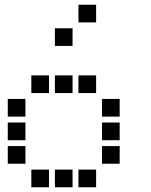

<svg xmlns="http://www.w3.org/2000/svg" viewBox="-20 -808 640 815"><path d="M314 -788Q313 -788 313 -788Q313 -788 313 -787V-714Q313 -713 313 -713Q313 -713 314 -713H387Q388 -713 388 -713Q388 -713 388 -714V-787Q388 -788 388 -788Q388 -788 387 -788ZM214 -688Q213 -688 213 -688Q213 -688 213 -687V-614Q213 -613 213 -613Q213 -613 214 -613H287Q288 -613 288 -613Q288 -613 288 -614V-687Q288 -688 288 -688Q288 -688 287 -688ZM114 -488Q113 -488 113 -488Q113 -488 113 -487V-414Q113 -413 113 -413Q113 -413 114 -413H187Q188 -413 188 -413Q188 -413 188 -414V-487Q188 -488 188 -488Q188 -488 187 -488ZM214 -488Q213 -488 213 -488Q213 -488 213 -487V-414Q213 -413 213 -413Q213 -413 214 -413H287Q288 -413 288 -413Q288 -413 288 -414V-487Q288 -488 288 -488Q288 -488 287 -488ZM314 -488Q313 -488 313 -488Q313 -488 313 -487V-414Q313 -413 313 -413Q313 -413 314 -413H387Q388 -413 388 -413Q388 -413 388 -414V-487Q388 -488 388 -488Q388 -488 387 -488ZM14 -388Q13 -388 13 -388Q13 -388 13 -387V-314Q13 -313 13 -313Q13 -313 14 -313H87Q88 -313 88 -313Q88 -313 88 -314V-387Q88 -388 88 -388Q88 -388 87 -388ZM414 -388Q413 -388 413 -388Q413 -388 413 -387V-314Q413 -313 413 -313Q413 -313 414 -313H487Q488 -313 488 -313Q488 -313 488 -314V-387Q488 -388 488 -388Q488 -388 487 -388ZM14 -288Q13 -288 13 -288Q13 -288 13 -287V-214Q13 -213 13 -213Q13 -213 14 -213H87Q88 -213 88 -213Q88 -213 88 -214V-287Q88 -288 88 -288Q88 -288 87 -288ZM414 -288Q413 -288 413 -288Q413 -288 413 -287V-214Q413 -213 413 -213Q413 -213 414 -213H487Q488 -213 488 -213Q488 -213 488 -214V-287Q488 -288 488 -288Q488 -288 487 -288ZM14 -188Q13 -188 13 -188Q13 -188 13 -187V-114Q13 -113 13 -113Q13 -113 14 -113H87Q88 -113 88 -113Q88 -113 88 -114V-187Q88 -188 88 -188Q88 -188 87 -188ZM414 -188Q413 -188 413 -188Q413 -188 413 -187V-114Q413 -113 413 -113Q413 -113 414 -113H487Q488 -113 488 -113Q488 -113 488 -114V-187Q488 -188 488 -188Q488 -188 487 -188ZM114 -88Q113 -88 113 -88Q113 -88 113 -87V-14Q113 -13 113 -13Q113 -13 114 -13H187Q188 -13 188 -13Q188 -13 188 -14V-87Q188 -88 188 -88Q188 -88 187 -88ZM214 -88Q213 -88 213 -88Q213 -88 213 -87V-14Q213 -13 213 -13Q213 -13 214 -13H287Q288 -13 288 -13Q288 -13 288 -14V-87Q288 -88 288 -88Q288 -88 287 -88ZM314 -88Q313 -88 313 -88Q313 -88 313 -87V-14Q313 -13 313 -13Q313 -13 314 -13H387Q388 -13 388 -13Q388 -13 388 -14V-87Q388 -88 388 -88Q388 -88 387 -88Z"/></svg>

Font: Doto
Style: Bold
Weight: 700
Monospace: yes
Version: Version 1.000